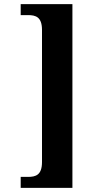

<svg xmlns="http://www.w3.org/2000/svg" viewBox="-20 -780 463 928"><path d="M80 128H330V-760H80V-707H115C153 -707 183 -698 183 -635V3C183 66 153 75 115 75H80Z"/></svg>

Font: Noto Serif Devanagari ExtraCondensed ExtraBold
Style: Regular
Weight: 800
Width: 2
Designer: Universal Thirst, Indian Type Foundry and the Monotype Design Team
Foundry: Monotype Imaging Inc.
Version: Version 2.004